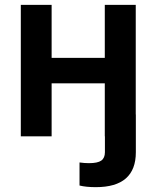

<svg xmlns="http://www.w3.org/2000/svg" viewBox="-20 -566 649 797"><path d="M377.9 210.9Q337.4 210.9 310.1 204.1V108.4Q331.1 111.3 349.1 111.3Q385.3 111.3 400.4 100.6Q415.5 89.8 415.5 65.9V0H415V-220.2H194.3V0H66.4V-545.9H194.3V-325.7H415V-545.9H543.5V-90.8H543.9V65.9Q543.9 210.9 377.9 210.9Z"/></svg>

Font: Inter Semi Bold
Style: Regular
Weight: 600
Designer: Rasmus Andersson
Foundry: rsms
Version: Version 4.000;git-e0f93cc